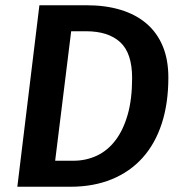

<svg xmlns="http://www.w3.org/2000/svg" viewBox="-20 -711 694 731"><path d="M259 -99Q307 -99 348 -118Q389 -137 419 -176Q449 -215 466 -274Q483 -333 483 -414Q483 -509 437.5 -550.5Q392 -592 308 -592H251L190 -99ZM621 -416Q621 -318 596 -241Q571 -164 523 -110.5Q475 -57 405.5 -28.5Q336 0 248 0H46L130 -691H310Q382 -691 439.5 -673.5Q497 -656 537.5 -621.5Q578 -587 599.5 -535.5Q621 -484 621 -416Z"/></svg>

Font: Xgbmvzvtohvqztyvzapvmeyoton
Style: Regular
Weight: 500
Italic angle: -8°
Designer: Carrois Corporate & Edenspiekermann
Foundry: Carrois Corporate GbR & Edenspiekermann AG
Version: Version 2.001